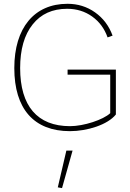

<svg xmlns="http://www.w3.org/2000/svg" viewBox="-20 -675 674 996"><path d="M279.8 296.9 301.8 300.8 356.4 106.4H324.2ZM330.6 -287.6H551.8V-87.9C515.6 -53.7 414.6 -20.5 343.3 -20.5C173.8 -20.5 84.5 -125 84.5 -321.8C84.5 -418.5 106 -494.1 149.4 -548.3C192.4 -602.5 252 -629.4 328.6 -629.4C377 -629.4 420.4 -616.2 458 -589.4C495.6 -562.5 522 -526.4 538.1 -481L564 -490.2C545.4 -541 515.1 -581.1 473.1 -610.8C431.2 -640.6 383.3 -655.3 330.1 -655.3C157.7 -655.3 54.2 -530.3 54.2 -321.8C54.2 -110.4 155.8 5.4 342.8 5.4C432.6 5.4 538.6 -27.8 581.1 -81.1V-314H330.6Z"/></svg>

Font: Estedad Thin
Style: Regular
Weight: 100
Designer: Amin Abedi
Version: Version 7.3